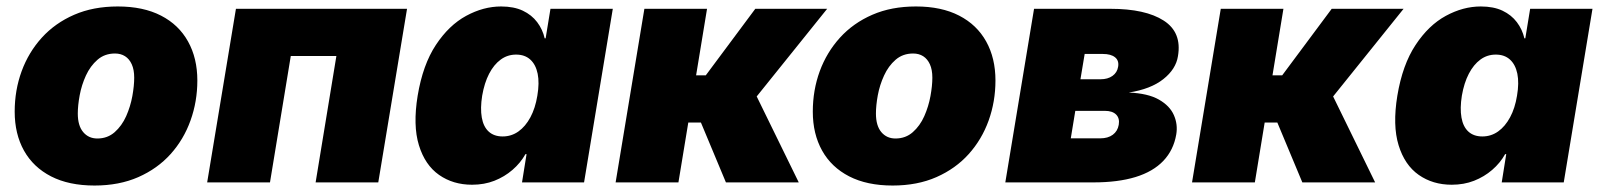

<svg xmlns="http://www.w3.org/2000/svg" viewBox="-20 -570 5001 600"><path d="M275.4 9.8Q195.3 9.8 139.6 -18.8Q84 -47.4 54.9 -99.4Q25.9 -151.4 25.9 -221.2Q25.9 -288.1 47.6 -347.4Q69.3 -406.7 110.8 -452.4Q152.3 -498 211.9 -523.9Q271.5 -549.8 348.1 -549.8Q427.7 -549.8 483.2 -521.2Q538.6 -492.7 567.6 -440.4Q596.7 -388.2 596.7 -318.4Q596.7 -252.9 575.4 -193.6Q554.2 -134.3 513.2 -88.6Q472.2 -43 412.4 -16.6Q352.5 9.8 275.4 9.8ZM284.2 -137.2Q315.9 -137.2 338.4 -157Q360.8 -176.8 374.3 -207Q387.7 -237.3 393.6 -269.8Q399.4 -302.2 399.4 -327.1Q399.4 -352.1 391.8 -368.9Q384.3 -385.7 370.8 -394.3Q357.4 -402.8 339.4 -402.8Q307.1 -402.8 284.7 -383.3Q262.2 -363.8 248.5 -334Q234.9 -304.2 229 -272.2Q223.1 -240.2 223.1 -215.3Q223.1 -177.2 240 -157.2Q256.8 -137.2 284.2 -137.2Z M1252 -542.5 1162.1 0H966.3L1031.2 -395H888.7L823.7 0H627.4L717.3 -542.5Z M1455.1 7.3Q1396 7.3 1352.1 -23.4Q1308.1 -54.2 1289.1 -116.2Q1270 -178.2 1285.2 -271Q1301.3 -367.7 1342 -429.4Q1382.8 -491.2 1436.8 -520.5Q1490.7 -549.8 1545.9 -549.8Q1585.9 -549.8 1613.8 -536.6Q1641.6 -523.4 1658.7 -500.7Q1675.8 -478 1682.1 -450.2H1685.1L1700.2 -542.5H1895L1805.2 0H1611.3L1625.5 -88.4H1622.1Q1606.4 -60.5 1581.5 -39.1Q1556.6 -17.6 1524.9 -5.1Q1493.2 7.3 1455.1 7.3ZM1550.8 -143.6Q1578.1 -143.6 1600.1 -159.2Q1622.1 -174.8 1637.5 -203.4Q1652.8 -231.9 1659.2 -271Q1666 -311 1660.2 -339.6Q1654.3 -368.2 1637.2 -383.8Q1620.1 -399.4 1592.8 -399.4Q1565.9 -399.4 1544.7 -383.8Q1523.4 -368.2 1508.5 -339.6Q1493.7 -311 1486.8 -271Q1480.5 -231.4 1485.6 -202.6Q1490.7 -173.8 1507.3 -158.7Q1523.9 -143.6 1550.8 -143.6Z M1903.8 0 1993.7 -542.5H2189.5L2155.3 -334.5H2185.5L2340.3 -542.5H2564.9L2344.7 -268.6L2476.1 0H2248.5L2170.4 -187H2130.9L2100.1 0Z M2769.5 9.8Q2689.5 9.8 2633.8 -18.8Q2578.1 -47.4 2549.1 -99.4Q2520 -151.4 2520 -221.2Q2520 -288.1 2541.7 -347.4Q2563.5 -406.7 2605 -452.4Q2646.5 -498 2706.1 -523.9Q2765.6 -549.8 2842.3 -549.8Q2921.9 -549.8 2977.3 -521.2Q3032.7 -492.7 3061.8 -440.4Q3090.8 -388.2 3090.8 -318.4Q3090.8 -252.9 3069.6 -193.6Q3048.3 -134.3 3007.3 -88.6Q2966.3 -43 2906.5 -16.6Q2846.7 9.8 2769.5 9.8ZM2778.3 -137.2Q2810.1 -137.2 2832.5 -157Q2855 -176.8 2868.4 -207Q2881.8 -237.3 2887.7 -269.8Q2893.6 -302.2 2893.6 -327.1Q2893.6 -352.1 2886 -368.9Q2878.4 -385.7 2865 -394.3Q2851.6 -402.8 2833.5 -402.8Q2801.3 -402.8 2778.8 -383.3Q2756.3 -363.8 2742.7 -334Q2729 -304.2 2723.1 -272.2Q2717.3 -240.2 2717.3 -215.3Q2717.3 -177.2 2734.1 -157.2Q2751 -137.2 2778.3 -137.2Z M3121.6 0 3211.4 -542.5H3449.7Q3559.6 -542.5 3616.7 -505.6Q3673.8 -468.8 3661.1 -394.5Q3654.8 -354 3615.5 -322.8Q3576.2 -291.5 3507.3 -280.8Q3567.4 -278.3 3601.6 -258.8Q3635.7 -239.3 3648.4 -210.2Q3661.1 -181.2 3655.8 -149.9Q3647.5 -101.1 3615.5 -67.4Q3583.5 -33.7 3528.6 -16.8Q3473.6 0 3397 0ZM3326.2 -137.7H3418.5Q3442.4 -137.7 3457.5 -148.9Q3472.7 -160.2 3476.1 -180.2Q3479.5 -200.2 3468 -211.9Q3456.5 -223.6 3432.6 -223.6H3340.3ZM3356.4 -322.3H3418.9Q3441.9 -322.3 3456.5 -332.8Q3471.2 -343.3 3474.1 -361.3Q3477.5 -380.4 3464.6 -390.9Q3451.7 -401.4 3426.3 -401.4H3369.6Z M3705.1 0 3794.9 -542.5H3990.7L3956.5 -334.5H3986.8L4141.6 -542.5H4366.2L4146 -268.6L4277.3 0H4049.8L3971.7 -187H3932.1L3901.4 0Z M4516.6 7.3Q4457.5 7.3 4413.6 -23.4Q4369.6 -54.2 4350.6 -116.2Q4331.5 -178.2 4346.7 -271Q4362.8 -367.7 4403.6 -429.4Q4444.3 -491.2 4498.3 -520.5Q4552.2 -549.8 4607.4 -549.8Q4647.5 -549.8 4675.3 -536.6Q4703.1 -523.4 4720.2 -500.7Q4737.3 -478 4743.7 -450.2H4746.6L4761.7 -542.5H4956.5L4866.7 0H4672.9L4687 -88.4H4683.6Q4668 -60.5 4643.1 -39.1Q4618.2 -17.6 4586.4 -5.1Q4554.7 7.3 4516.6 7.3ZM4612.3 -143.6Q4639.6 -143.6 4661.6 -159.2Q4683.6 -174.8 4699 -203.4Q4714.4 -231.9 4720.7 -271Q4727.5 -311 4721.7 -339.6Q4715.8 -368.2 4698.7 -383.8Q4681.6 -399.4 4654.3 -399.4Q4627.4 -399.4 4606.2 -383.8Q4585 -368.2 4570.1 -339.6Q4555.2 -311 4548.3 -271Q4542 -231.4 4547.1 -202.6Q4552.2 -173.8 4568.8 -158.7Q4585.4 -143.6 4612.3 -143.6Z"/></svg>

Font: Inter 16pt Black
Style: Italic
Weight: 900
Italic angle: -9.3988°
Version: Version 4.001;git-66647c0bb